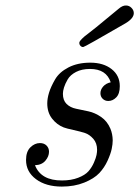

<svg xmlns="http://www.w3.org/2000/svg" viewBox="-20 -671 509 702"><path d="M75.2 -85.9Q75.2 -116.7 91.1 -132.3Q106.9 -147.9 126 -147.9Q141.1 -147.9 150.1 -138.9Q159.2 -129.9 159.2 -116.2Q159.2 -99.1 146 -83.5Q132.8 -67.9 107.9 -66.9Q129.9 -10.7 207 -11.2Q240.2 -11.2 265.6 -21Q291 -30.8 303.5 -44.9Q315.9 -59.1 323.5 -76.7Q331.1 -94.2 333 -104.7Q335 -115.2 335 -123Q335 -147.9 321 -163.6Q307.1 -179.2 291 -184.6Q274.9 -189.9 249 -195.6Q223.1 -201.2 212.9 -205.1Q188 -214.8 170.4 -237.3Q152.8 -259.8 152.8 -293Q152.8 -311 159.4 -332.5Q166 -354 181.4 -380.6Q196.8 -407.2 230.5 -424.6Q264.2 -441.9 310.1 -441.9Q357.9 -441.9 387.9 -418.5Q418 -395 418 -356Q418 -328.1 405 -314.9Q392.1 -301.8 376 -301.8Q363.8 -301.8 355.5 -309.8Q347.2 -317.9 347.2 -330.1Q347.2 -343.3 357.2 -354.7Q367.2 -366.2 384.8 -370.1Q368.7 -418.9 309.1 -418.9Q279.3 -418.9 258.1 -408Q236.8 -397 227.3 -380.4Q217.8 -363.8 213.9 -350.8Q210 -337.9 210 -328.1Q210 -304.2 223.4 -291Q236.8 -277.8 258.3 -273.4Q279.8 -269 303.5 -263.9Q327.1 -258.8 349.6 -243.4Q372.1 -228 383.8 -200.2Q391.6 -181.2 392.1 -158.2Q392.1 -144 388.4 -126.5Q384.8 -108.9 373.3 -83.5Q361.8 -58.1 343 -38.1Q324.2 -18.1 288.1 -3.4Q252 11.2 206.1 11.2Q147.9 11.2 111.6 -15.9Q75.2 -43 75.2 -85.9ZM270 -514.2V-515.1Q270 -521 288.1 -537.1Q296.9 -543.9 331.1 -570.8Q377.9 -609.9 414.1 -639.2Q428.2 -651.4 440.9 -650.9Q452.1 -650.9 460.7 -642.3Q469.2 -633.8 469.2 -623Q469.2 -604 439 -585.9Q289.1 -499 284.2 -499Q278.3 -499 274.2 -503.4Q270 -507.8 270 -514.2Z"/></svg>

Font: CMU Classical Serif
Style: Italic
Weight: 500
Italic angle: -14.04°
Version: Version 0.7.0